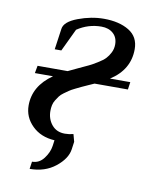

<svg xmlns="http://www.w3.org/2000/svg" viewBox="-70 -508 566 687"><g transform="rotate(10 213.0 -164.5)"><path d="M41 -100.1Q41 -170.9 108.9 -217.8H43L47.9 -245.1H157.2Q168.9 -251 192.9 -262Q216.8 -272.9 229 -278.8Q241.2 -284.7 259 -295.7Q276.9 -306.6 285.6 -315.9Q294.4 -325.2 301.3 -338.9Q308.1 -352.5 308.1 -368.2Q308.1 -394 291.7 -408.4Q275.4 -422.9 249 -422.9Q201.2 -422.9 161.1 -396L122.1 -314H98.1L108.9 -390.1Q112.3 -416.5 159.7 -434.3Q207 -452.1 252.9 -452.1Q308.6 -452.1 344.2 -430.4Q379.9 -408.7 379.9 -363.8Q379.9 -289.1 311 -245.1H384.8L380.9 -217.8H259.8Q253.4 -214.8 237.3 -207.8Q221.2 -200.7 214.6 -197.5Q208 -194.3 194.1 -187.5Q180.2 -180.7 173.6 -176Q167 -171.4 156.7 -164.1Q146.5 -156.7 141.6 -149.9Q136.7 -143.1 131.1 -134.3Q125.5 -125.5 123.3 -115.5Q121.1 -105.5 121.1 -94.2Q121.1 -64.9 138.4 -43.9Q155.8 -22.9 186 -22.9Q201.7 -22.9 216.8 -26.9L224.1 0L220.2 27.8Q215.3 62.5 177.2 92.8Q139.2 123 84 123L87.9 96.2Q113.8 96.2 130.6 74Q147.5 51.8 150.9 27.8L153.8 6.8Q103.5 3.9 72.3 -26.9Q41 -57.6 41 -100.1Z"/></g></svg>

Font: Dihjauti S
Style: Bold Italic
Weight: 700
Italic angle: -9°
Designer: T. Christopher White
Version: Version 3.0.0